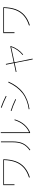

<svg xmlns="http://www.w3.org/2000/svg" viewBox="2044 -2849 872 5000"><g transform="rotate(-90 2480.0 -349.0)"><path d="M158 -699H832Q829 -511 779.5 -376Q730 -241 627.5 -150Q525 -59 364 -8L354 -29Q511 -78 609.5 -164.5Q708 -251 756.5 -377.5Q805 -504 812 -680H179V-408H158Z M1871 -401Q1822 -245 1733.5 -146Q1645 -47 1534 -2H1515V-765H1536V-26Q1640 -70 1723 -166Q1806 -262 1853 -411ZM1275 -761H1296V-453Q1296 -285 1243 -179.5Q1190 -74 1077 5L1064 -12Q1174 -87 1224.5 -189Q1275 -291 1275 -454Z M2473 -615Q2402 -652 2319 -687.5Q2236 -723 2172 -744L2180 -763Q2244 -742 2327 -706.5Q2410 -671 2483 -633ZM2134 -36Q2389 -72 2556 -201Q2723 -330 2835 -572L2853 -561Q2743 -317 2570.5 -186Q2398 -55 2139 -17ZM2390 -367Q2208 -453 2088 -487L2095 -506Q2161 -486 2243.5 -453.5Q2326 -421 2400 -384Z M3775 -517 3779 -501Q3721 -315 3561 -182L3547 -196Q3697 -318 3757 -494L3359 -409L3453 63L3433 67L3340 -404L3109 -355L3105 -374L3336 -423L3295 -629L3315 -633L3356 -428Z M4118 -699H4792Q4789 -511 4739.5 -376Q4690 -241 4587.5 -150Q4485 -59 4324 -8L4314 -29Q4471 -78 4569.5 -164.5Q4668 -251 4716.5 -377.5Q4765 -504 4772 -680H4139V-408H4118Z"/></g></svg>

Font: IBM Plex Sans JP Thin
Style: Regular
Weight: 100
Designer: Mike Abbink; Paul van der Laan; Pieter van Rosmalen; Wujin Sim; Yejin Wi; Jinhee Kim; Boomi Park; Yona Kim; Kichan Ma
Foundry: Sandoll Inc.
Version: Version 1.001